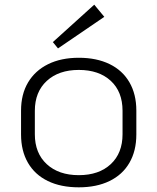

<svg xmlns="http://www.w3.org/2000/svg" viewBox="-20 -794 673 821"><path d="M317 7Q240 7 184.5 -20Q129 -47 99.5 -98Q70 -149 70 -219V-321Q70 -391 100 -441.5Q130 -492 185.5 -519.5Q241 -547 317 -547Q393 -547 448.5 -520Q504 -493 533.5 -442Q563 -391 563 -321V-219Q563 -149 533.5 -98Q504 -47 448.5 -20Q393 7 317 7ZM317 -45Q403 -45 453.5 -92Q504 -139 504 -220V-320Q504 -402 453.5 -448.5Q403 -495 317 -495Q231 -495 180 -448Q129 -401 129 -320V-220Q129 -139 180 -92Q231 -45 317 -45ZM426 -722 228 -587 206 -614 383 -774Z"/></svg>

Font: Pathway Extreme 28pt ExtraLight
Style: Regular
Weight: 250
Designer: Eduardo Rodriguez Tunni
Foundry: Eduardo Rodriguez Tunni
Version: Version 1.001;gftools[0.9.26]